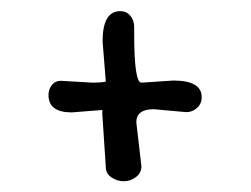

<svg xmlns="http://www.w3.org/2000/svg" viewBox="-20 -493 457 350"><path d="M228.5 -270 237.8 -189.9Q237.8 -177.7 227.8 -170.2Q217.8 -162.6 205.6 -162.6Q193.4 -162.6 183.1 -169.7Q172.9 -176.8 172.9 -188L166.5 -285.2V-292.5L110.8 -288.1Q68.4 -288.1 68.4 -319.8Q68.4 -330.1 74.5 -337.9Q80.6 -345.7 90.8 -345.7L149.9 -342.3Q162.6 -342.3 172.9 -344.2Q172.9 -344.2 167 -417.5Q167 -472.7 199.2 -472.7Q210.4 -472.7 217.5 -464.4Q224.6 -456.1 224.6 -443.8V-431.6Q224.6 -342.3 237.8 -342.3L295.9 -346.2Q347.7 -346.2 347.7 -315.9Q347.7 -304.2 339.4 -296.4Q331.1 -288.6 319.3 -288.6L260.3 -293.9Q228.5 -293.9 228.5 -270Z"/></svg>

Font: Amatic
Style: Bold
Weight: 700
Width: 3
Version: Version 2.000; ttfautohint (v0.92-dirty) -l 8 -r 50 -G 50 -x